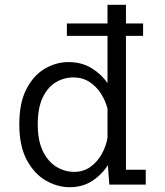

<svg xmlns="http://www.w3.org/2000/svg" viewBox="-20 -770 690 801"><path d="M270.5 11Q219.5 11 171.2 -16.8Q123 -44.5 91.8 -102.5Q60.5 -160.5 60.5 -251Q60.5 -341.5 90.5 -399Q120.5 -456.5 167.5 -483.8Q214.5 -511 265.5 -511Q320.5 -511 361.8 -485.8Q403 -460.5 428.5 -423.5V-620.5H259V-672H428.5V-750H505.5V-672H577V-620.5H505.5V-62H588V0H436L430 -81.5Q406 -42.5 365.5 -15.8Q325 11 270.5 11ZM137.5 -251Q137.5 -183 159 -139.2Q180.5 -95.5 215.2 -74.2Q250 -53 290 -53Q328 -53 356.8 -73.5Q385.5 -94 403.8 -126.2Q422 -158.5 428.5 -194.5V-317Q420 -350 401 -379.8Q382 -409.5 353.2 -428.2Q324.5 -447 286.5 -447Q247 -447 213 -426.8Q179 -406.5 158.2 -363.2Q137.5 -320 137.5 -251Z"/></svg>

Font: Trispace Light
Style: Regular
Weight: 300
Designer: Tyler Finck
Foundry: Etcetera Type Company
Version: Version 1.210; ttfautohint (v1.8.3)